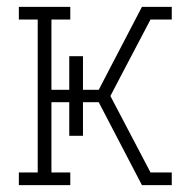

<svg xmlns="http://www.w3.org/2000/svg" viewBox="-20 -540 540 560"><path d="M35 0V-37H90V-483H35V-520H185V-483H130V-278H182V-376H222V-278H268L296 -332L394 -520H481V-483H419L337 -327L302 -260L419 -37H481V0H394L271 -236L268 -242H222V-144H182V-242H130V-37H185V0Z"/></svg>

Font: Iosevka Curly Slab Extralight
Style: Regular
Weight: 200
Monospace: yes
Designer: Belleve Invis
Foundry: Belleve Invis
Version: Version 22.1.2; ttfautohint (v1.8.4)